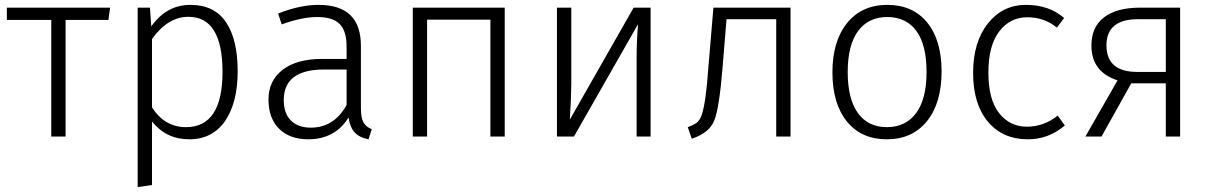

<svg xmlns="http://www.w3.org/2000/svg" viewBox="-20 -554 4914 779"><path d="M246.1 -473.1V0H188V-473.1H7.8V-522.9H426.8L419.9 -473.1Z M734.4 -38.1Q882.8 -38.1 882.8 -262.2Q882.8 -486.3 743.7 -485.8Q661.6 -485.8 596.7 -396V-118.2Q648.4 -38.1 734.4 -38.1ZM944.3 -265.6Q944.3 -138.2 893.6 -63.5Q841.8 11.2 748 11.2Q654.3 11.2 596.7 -61V196.8L538.6 205.1V-522.9H588.4L593.8 -446.8Q655.3 -534.2 752.4 -534.2Q849.6 -534.2 897 -463.9Q944.3 -393.6 944.3 -265.6Z M1241.2 -36.1Q1335.4 -36.1 1386.2 -127.9V-272H1295.4Q1131.3 -272 1131.3 -147.9Q1131.3 -93.8 1160.4 -64.9Q1189.5 -36.1 1241.2 -36.1ZM1444.3 -368.2V-116.2Q1444.3 -75.2 1454.8 -57.1Q1465.3 -39.1 1488.3 -29.8L1475.1 11.2Q1439 4.4 1419.7 -15.9Q1400.4 -36.1 1394 -77.1Q1339.8 10.7 1231 11.2Q1155.8 11.2 1112.5 -31.5Q1069.3 -74.2 1069.3 -150.4Q1069.3 -226.6 1126.7 -270.8Q1184.1 -314.9 1286.1 -314.9H1386.2V-365.2Q1386.2 -428.2 1358.2 -456.5Q1330.1 -484.9 1267.6 -484.9Q1205.1 -484.9 1123 -455.1L1108.4 -499Q1196.3 -534.2 1272.9 -534.2Q1444.3 -534.2 1444.3 -368.2Z M1969.7 -474.1H1712.9V0H1654.8V-522.9H2027.8V0H1969.7Z M2619.6 0H2563V-324.2Q2563 -387.2 2568.8 -456.1L2308.6 0H2239.7V-522.9H2297.9V-215.8Q2297.9 -165 2292 -68.8L2550.8 -522.9H2619.6Z M3187.5 -522.9V0H3129.4V-476.1H2927.7L2911.6 -279.8Q2898.4 -115.7 2877.9 -64.9Q2857.4 -14.2 2786.6 8.8L2770.5 -38.1Q2787.6 -43.9 2802.7 -53.2Q2817.9 -62.5 2826.7 -86.9Q2844.2 -135.3 2854.5 -286.1L2874.5 -522.9Z M3698 -428.5Q3656.7 -484.9 3580.1 -484.9Q3503.4 -484.9 3461.4 -428Q3419.4 -371.1 3419.4 -261.7Q3419.4 -152.3 3460.9 -95.2Q3502.4 -38.1 3578.4 -38.1Q3654.3 -38.1 3696.8 -95Q3739.3 -151.9 3739.3 -262Q3739.3 -372.1 3698 -428.5ZM3417 -460.7Q3476.6 -534.2 3580.1 -534.2Q3683.6 -534.2 3741.9 -462.6Q3800.3 -391.1 3800.3 -263.7Q3800.3 -136.2 3741 -62.5Q3681.6 11.2 3578.1 11.2Q3474.6 11.2 3416 -61.3Q3357.4 -133.8 3357.4 -260.5Q3357.4 -387.2 3417 -460.7Z M4297.4 -481 4268.1 -441.9Q4217.3 -483.9 4147.7 -483.9Q4078.1 -483.9 4034.2 -426.5Q3990.2 -369.1 3990.2 -259.5Q3990.2 -149.9 4033.7 -95Q4077.1 -40 4146.2 -40Q4215.3 -40 4271.5 -85L4300.3 -44.9Q4234.4 11.2 4150.4 11.2Q4048.3 11.2 3988.3 -60.3Q3928.2 -131.8 3928.2 -257.8Q3928.2 -383.8 3988.3 -459Q4048.3 -534.2 4142.3 -534.2Q4236.3 -534.2 4297.4 -481Z M4710 -262.2V-476.1H4602.1Q4469.2 -478 4469.2 -370.1Q4469.2 -262.2 4594.2 -262.2ZM4768.1 -522.9V0H4710V-215.8H4569.8L4449.2 0H4383.8L4514.2 -228Q4408.2 -262.2 4408.2 -369.1Q4408.2 -444.3 4459 -483.4Q4509.8 -522.5 4603 -522.9Z"/></svg>

Font: FiraSans-Light
Style: Regular
Weight: 300
Designer: Carrois Corporate & Edenspiekermann AG
Foundry: Carrois Corporate GbR & Edenspiekermann AG
Version: Version 3.106;PS 003.106;hotconv 1.0.70;makeotf.lib2.5.58329